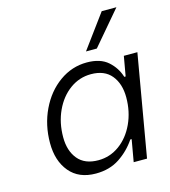

<svg xmlns="http://www.w3.org/2000/svg" viewBox="-114 -862 849 959"><g transform="rotate(-15 310.0 -382.0)"><path d="M81 -200Q81 -293 118.5 -371.5Q156 -450 220.5 -496Q285 -542 362 -542Q432 -542 471 -507.5Q510 -473 525 -424H532L550 -526H620L529 0H460L480 -114H473Q438 -62 386.5 -28Q335 6 264 6Q176 6 128.5 -51Q81 -108 81 -200ZM508 -323Q508 -393 472.5 -436.5Q437 -480 367 -480Q307 -480 258 -444.5Q209 -409 180.5 -347.5Q152 -286 152 -211Q152 -141 187.5 -98Q223 -55 293 -55Q353 -55 402 -90.5Q451 -126 479.5 -187.5Q508 -249 508 -323ZM373 -596 501 -770H577L429 -596Z"/></g></svg>

Font: Be Vietnam Light
Style: Italic
Weight: 300
Italic angle: -9.222°
Designer: Gabriel Lam
Foundry: TypeRant
Version: Version 3.000